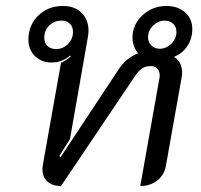

<svg xmlns="http://www.w3.org/2000/svg" viewBox="-20 -613 672 642"><path d="M122 -46Q122 -55 123 -60L184 -403Q205 -413 217 -425L214 -427Q188 -404 152 -404Q119 -404 97 -425.5Q75 -447 75 -480Q75 -529 108 -561Q141 -593 191 -593Q230 -593 253 -570Q276 -547 276 -510Q276 -504 274 -490L214 -148L178 -91L183 -88L378 -383Q401 -418 442 -435Q434 -443 428.5 -457.5Q423 -472 423 -487Q423 -531 456.5 -562Q490 -593 537 -593Q575 -593 599 -571.5Q623 -550 623 -516Q623 -484 606.5 -459Q590 -434 562 -423Q589 -405 589 -370Q589 -364 587 -352L535 -60Q530 -29 506.5 -10Q483 9 449 9L513 -351Q514 -354 514 -361Q514 -375 506 -383.5Q498 -392 485 -392Q466 -392 454 -383.5Q442 -375 427 -352L184 9Q155 9 138.5 -6Q122 -21 122 -46ZM224 -506Q224 -524 213.5 -534Q203 -544 185 -544Q161 -544 144.5 -527.5Q128 -511 128 -487Q128 -470 138.5 -459.5Q149 -449 168 -449Q191 -449 207.5 -466Q224 -483 224 -506ZM570 -506Q570 -523 559 -533.5Q548 -544 531 -544Q509 -544 492 -527.5Q475 -511 475 -488Q475 -472 486 -461Q497 -450 514 -450Q536 -450 553 -467Q570 -484 570 -506Z"/></svg>

Font: K2D Light
Style: Italic
Weight: 300
Italic angle: -10°
Designer: Katatrad Aksorn Co.,Ltd.
Foundry: Cadson Demak Co.,Ltd.
Version: Version 1.000; ttfautohint (v1.6)